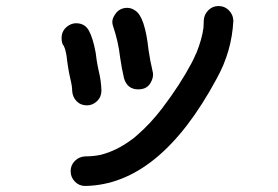

<svg xmlns="http://www.w3.org/2000/svg" viewBox="-20 -545 920 636"><path d="M438 -249Q402 -249 391 -285Q383 -319 378 -354Q372 -407 355 -457Q352 -465 352 -472Q352 -484 361 -497Q375 -519 402 -519Q415 -519 428 -510Q460 -490 472 -380Q477 -345 485 -311Q487 -304 487 -298Q487 -285 479 -271Q467 -249 438 -249ZM268 -196Q247 -196 233.5 -210Q220 -224 219 -245Q219 -252 218 -258V-259Q216 -272 213 -284Q208 -305 205 -326L202 -347Q200 -369 194 -387Q192 -389 192 -392Q184 -400 184 -419Q184 -446 208 -461Q220 -468 232 -468Q261 -468 274.5 -443.5Q288 -419 297 -370L300 -347Q303 -328 307 -310Q315 -278 316 -245Q316 -224 301.5 -210Q287 -196 268 -196ZM262 71Q242 71 228 56.5Q214 42 214 22Q214 2 228 -12Q242 -26 262 -27Q289 -27 313 -32Q365 -45 414 -81Q423 -87 434 -97Q478 -135 517 -186Q577 -265 615 -337Q623 -352 629 -367L630 -368Q649 -415 654 -453L655 -477Q656 -497 670 -511Q684 -525 704 -525Q724 -525 738 -511Q752 -497 753 -477Q748 -375 698 -285Q509 67 262 71Z"/></svg>

Font: Bad Comic
Style: Regular
Weight: 400
Designer: GGBotNet
Foundry: f0n7
Version: 0.9